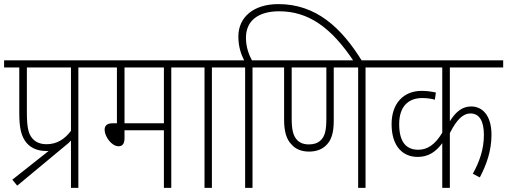

<svg xmlns="http://www.w3.org/2000/svg" viewBox="-20 -916 2473 936"><path d="M40 -40 64 -11 318 -222H317C320 -225 323 -228 326 -231V0H362V-587H457V-622H0V-587H74V-364C74 -287 85 -250 109 -220C131 -194 164 -180 204 -180C208 -180 213 -180 217 -180ZM326 -587V-278C294 -236 256 -213 207 -213C178 -213 154 -222 138 -241C119 -263 111 -293 111 -368V-587Z M815 -587H909V-622H444V-587H550V-315H529C499 -315 490 -301 490 -283C490 -252 523 -203 558 -203C575 -203 587 -213 587 -242V-281H779V0H815ZM779 -587V-315H587V-587Z M1013 -587H1107V-622H896V-587H977V0H1013Z M1175 -587V0H1211V-587H1305V-622H1208C1193 -650 1179 -687 1179 -732C1179 -815 1239 -861 1341 -861C1483 -861 1595 -783 1706 -615H1747C1644 -783 1520 -896 1337 -896C1217 -896 1142 -833 1142 -738C1142 -689 1155 -652 1170 -622H1094V-587Z M1762 -587H1857V-622H1292V-587H1365V-332C1365 -274 1377 -235 1402 -211C1420 -190 1449 -177 1486 -177C1521 -177 1547 -187 1566 -204C1596 -230 1607 -269 1607 -328V-587H1726V0H1762ZM1485 -212C1458 -212 1440 -221 1428 -234C1409 -254 1402 -285 1402 -337V-587H1571V-338C1571 -284 1565 -250 1541 -230C1528 -218 1510 -212 1485 -212Z M2433 -587V-622H1844V-587H2136V-269C2100 -209 2062 -186 2019 -186C1964 -186 1926 -219 1926 -311C1926 -394 1968 -438 2038 -438C2062 -438 2082 -435 2100 -430L2105 -465C2087 -469 2062 -473 2036 -473C1948 -473 1889 -413 1889 -311C1889 -200 1946 -151 2016 -151C2071 -151 2106 -178 2136 -218V0H2173V-267C2207 -335 2239 -363 2273 -363C2317 -363 2339 -326 2339 -258C2339 -186 2316 -125 2285 -69L2319 -51C2352 -114 2376 -181 2376 -259C2376 -353 2332 -397 2277 -397C2235 -397 2203 -373 2173 -325V-587Z"/></svg>

Font: Noto Sans Devanagari UI Condensed ExtraLight
Style: Regular
Weight: 200
Width: 3
Designer: Jelle Bosma - Monotype Design Team
Foundry: Monotype Imaging Inc.
Version: Version 2.004